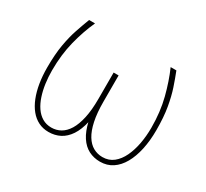

<svg xmlns="http://www.w3.org/2000/svg" viewBox="-114 -699 945 880"><g transform="rotate(30 359.0 -259.0)"><path d="M560.5 -528.3H590.8Q604.5 -493.7 617.7 -454.3Q630.9 -415 639.6 -364.5Q648.4 -314 648.4 -244.6Q648.4 -189.5 638.4 -143.1Q628.4 -96.7 609.1 -62.5Q589.8 -28.3 561.5 -9.5Q533.2 9.3 496.1 9.3Q463.4 9.3 436 -4.6Q408.7 -18.6 389.2 -48.3Q369.6 -78.1 358.9 -125.2Q348.1 -172.4 348.1 -238.3V-376H373V-237.3Q373 -177.2 382.1 -135Q391.1 -92.8 407.5 -66.2Q423.8 -39.6 446.3 -27.1Q468.8 -14.6 495.1 -14.6Q528.8 -14.6 553 -33.9Q577.1 -53.2 592.5 -85.7Q607.9 -118.2 615.5 -159.2Q623 -200.2 623 -243.2Q623 -327.1 604.7 -398.4Q586.4 -469.7 560.5 -528.3ZM128.9 -528.3H160.2Q133.3 -469.7 115.2 -398.4Q97.2 -327.1 97.2 -243.2Q97.2 -208.5 101.8 -175.3Q106.4 -142.1 116 -113Q125.5 -84 140.6 -61.8Q155.8 -39.6 176.8 -27.1Q197.8 -14.6 224.6 -14.6Q251 -14.6 273.2 -27.1Q295.4 -39.6 311.8 -66.2Q328.1 -92.8 337.4 -135Q346.7 -177.2 346.7 -237.3V-376H371.6V-238.3Q371.6 -172.4 361.1 -125.2Q350.6 -78.1 330.8 -48.3Q311 -18.6 283.9 -4.6Q256.8 9.3 223.6 9.3Q193.8 9.3 169.7 -2.9Q145.5 -15.1 127.2 -37.6Q108.9 -60.1 96.4 -91.6Q84 -123 77.6 -161.6Q71.3 -200.2 71.3 -244.6Q71.3 -314 80.1 -364.5Q88.9 -415 102.3 -454.3Q115.7 -493.7 128.9 -528.3Z"/></g></svg>

Font: Roboto Condensed Thin
Style: Regular
Weight: 250
Width: 3
Designer: Christian Robertson
Foundry: Google
Version: Version 3.009; 2024